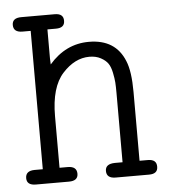

<svg xmlns="http://www.w3.org/2000/svg" viewBox="-47 -654 620 698"><g transform="rotate(-5 262.5 -305.5)"><path d="M22.9 -25.9Q22.9 -52.7 55.2 -53.2H85.9V-558.1H56.2Q22.9 -558.1 22.9 -585Q22.9 -610.8 56.2 -610.8H178.2Q210.4 -610.8 210 -584Q210 -558.1 178.2 -558.1H147V-452.1L147.9 -430.2Q208 -500 293 -500Q390.1 -500 422.9 -418Q439 -379.9 439 -304.2V-53.2H469.2Q501.5 -53.2 501 -25.9Q501 0 469.2 0H347.2Q314 0 314 -26.9Q314 -52.7 349.1 -53.2H377V-306.2Q377 -330.1 376 -344.5Q375 -358.9 370.6 -380.4Q366.2 -401.9 357.7 -414.3Q349.1 -426.8 331.5 -436.3Q314 -445.8 290 -445.8Q236.8 -445.8 191.9 -396.5Q147 -347.2 147 -241.2V-53.2H176.8Q210 -53.2 210 -25.9Q210 0 176.8 0H56.2Q22.9 0 22.9 -25.9Z"/></g></svg>

Font: CMU Typewriter Text
Style: Light
Weight: 200
Version: Version 0.7.0